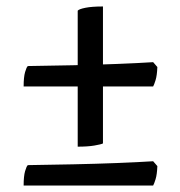

<svg xmlns="http://www.w3.org/2000/svg" viewBox="-20 -510 556 593"><path d="M220 -57V-477Q224 -482 244 -486Q264 -490 298 -490V-67Q292 -64 271.5 -60.5Q251 -57 220 -57ZM53 -243Q53 -272 57.5 -287.5Q62 -303 66 -306Q135 -307 206 -308.5Q277 -310 341.5 -312.5Q406 -315 453 -318L466 -303Q465 -277 460.5 -262.5Q456 -248 453 -243ZM53 63Q53 34 57.5 18.5Q62 3 66 0Q135 -1 206 -2.5Q277 -4 341.5 -6.5Q406 -9 453 -12L466 3Q465 29 460.5 43.5Q456 58 453 63Z"/></svg>

Font: Texturina 12pt
Style: Bold
Weight: 700
Designer: Guillermo Torres Carreño
Foundry: Omnibus-Type
Version: Version 1.002